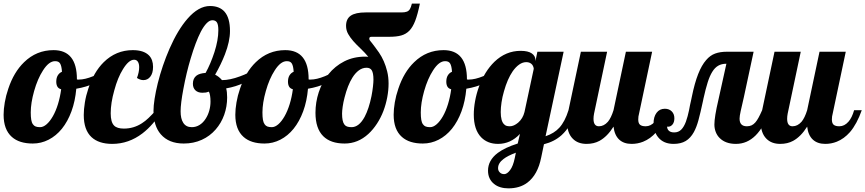

<svg xmlns="http://www.w3.org/2000/svg" viewBox="-34 -784 4751 1054"><path d="M31.2 -32.2Q-14.2 -72.3 -14.2 -153.8Q-14.2 -184.6 -7.8 -221.9Q-1.5 -259.3 11.7 -297.4Q42 -388.2 98.1 -442.4Q166 -508.8 259.8 -508.8Q388.2 -508.8 388.2 -349.1V-348.1Q391.1 -347.2 393.1 -347.2H398.9Q432.1 -347.2 477.5 -365.7Q517.6 -382.3 553.2 -407.2L562 -379.9Q532.7 -349.1 486.6 -327.6Q440.4 -306.2 384.8 -296.9Q378.9 -229 358.4 -173.1Q337.9 -117.2 305.7 -77.1Q273.9 -38.1 232.9 -17.1Q191.9 3.9 146 3.9Q71.8 3.9 31.2 -32.2ZM256.3 -146Q272.5 -174.3 284.2 -212.4Q295.9 -250.5 301.8 -293.9Q287.1 -297.9 281 -308.6Q274.9 -319.3 274.9 -335.9Q274.9 -356.4 283.2 -370.1Q291.5 -383.8 306.2 -390.1Q304.2 -421.9 295.9 -435.5Q291.5 -442.4 284.9 -445.3Q278.3 -448.2 268.1 -448.2Q234.4 -448.2 202.1 -397.5Q172.4 -351.6 153.3 -284.2Q134.8 -218.3 134.8 -167Q134.8 -142.1 137.5 -126.5Q140.1 -110.8 146.5 -102.1Q152.3 -93.3 161.6 -89.6Q170.9 -85.9 186 -85.9Q203.6 -85.9 221.9 -101.8Q240.2 -117.7 256.3 -146Z M468.3 -31.2Q425.8 -70.8 425.8 -152.8Q425.8 -183.6 431.9 -221.4Q438 -259.3 450.7 -296.9Q480.5 -388.2 535.2 -442.4Q602.5 -508.8 694.8 -508.8Q754.9 -508.8 783.7 -480Q806.2 -457 806.2 -417Q806.2 -381.8 790.5 -362.3Q775.9 -344.2 752.9 -344.2Q736.3 -344.2 717.8 -356Q730 -387.7 730 -415Q730 -434.1 722.9 -445.1Q715.8 -456.1 702.1 -456.1Q672.9 -456.1 641.1 -404.3Q612.3 -358.4 593.3 -287.6Q573.7 -218.3 573.7 -162.1Q573.7 -113.3 592.3 -94.7Q608.4 -78.1 646 -78.1Q700.2 -78.1 745.1 -107.4Q764.2 -119.6 781.7 -136.5Q799.3 -153.3 822.8 -179.2H856.9Q809.6 -99.1 748 -51.8Q672.4 5.9 582 5.9Q508.3 5.9 468.3 -31.2Z M848.6 -46.9Q808.6 -93.3 808.6 -175.8Q808.6 -202.6 814.7 -241.9Q820.8 -281.2 832 -326.7Q856.4 -424.3 897 -517.6Q941.9 -620.1 995.6 -681.6Q1056.2 -751 1118.7 -751Q1170.9 -751 1198.7 -719.7Q1228.5 -685.5 1228.5 -613.8Q1228.5 -557.1 1200.7 -485.4Q1179.7 -431.2 1147 -374Q1168 -363.8 1184.6 -344.2Q1228 -344.2 1283.2 -364.7Q1332.5 -382.3 1367.7 -407.2L1377 -379.9Q1349.1 -350.6 1305.2 -329.3Q1261.2 -308.1 1207.5 -298.8Q1212.9 -280.3 1212.9 -249Q1212.9 -199.2 1196.8 -153.8Q1180.7 -108.4 1149.9 -73.2Q1118.2 -36.6 1073.5 -16.4Q1028.8 3.9 974.6 3.9Q892.6 3.9 848.6 -46.9ZM1094.7 -131.8Q1107.9 -151.9 1114.7 -176.5Q1121.6 -201.2 1121.6 -226.1Q1121.6 -263.2 1112.8 -280.8Q1103 -277.3 1096.4 -276.1Q1089.8 -274.9 1076.7 -274.9Q1052.7 -274.9 1038.8 -288.1Q1024.9 -301.3 1024.9 -324.2Q1024.9 -354 1044.9 -369.1Q1061 -381.3 1094.7 -383.8Q1121.6 -432.1 1143.1 -497.6Q1164.6 -564.5 1164.6 -618.2Q1164.6 -648.4 1157 -660.6Q1149.4 -672.9 1131.8 -672.9Q1116.2 -672.9 1100.1 -656.2Q1084 -639.6 1068.4 -609.9Q1040 -554.7 1012.7 -462.9Q989.3 -385.3 972.7 -295.9Q957.5 -215.8 957.5 -172.9Q957.5 -132.3 971.7 -110.4Q986.8 -85.9 1018.6 -85.9Q1042 -85.9 1061.5 -98.1Q1081.1 -110.4 1094.7 -131.8Z M1303.2 -32.2Q1257.8 -72.3 1257.8 -153.8Q1257.8 -184.6 1264.2 -221.9Q1270.5 -259.3 1283.7 -297.4Q1314 -388.2 1370.1 -442.4Q1438 -508.8 1531.7 -508.8Q1660.2 -508.8 1660.2 -349.1V-348.1Q1663.1 -347.2 1665 -347.2H1670.9Q1704.1 -347.2 1749.5 -365.7Q1789.6 -382.3 1825.2 -407.2L1834 -379.9Q1804.7 -349.1 1758.5 -327.6Q1712.4 -306.2 1656.7 -296.9Q1650.9 -229 1630.4 -173.1Q1609.9 -117.2 1577.6 -77.1Q1545.9 -38.1 1504.9 -17.1Q1463.9 3.9 1418 3.9Q1343.8 3.9 1303.2 -32.2ZM1528.3 -146Q1544.4 -174.3 1556.2 -212.4Q1567.9 -250.5 1573.7 -293.9Q1559.1 -297.9 1553 -308.6Q1546.9 -319.3 1546.9 -335.9Q1546.9 -356.4 1555.2 -370.1Q1563.5 -383.8 1578.1 -390.1Q1576.2 -421.9 1567.9 -435.5Q1563.5 -442.4 1556.9 -445.3Q1550.3 -448.2 1540 -448.2Q1506.3 -448.2 1474.1 -397.5Q1444.3 -351.6 1425.3 -284.2Q1406.7 -218.3 1406.7 -167Q1406.7 -142.1 1409.4 -126.5Q1412.1 -110.8 1418.5 -102.1Q1424.3 -93.3 1433.6 -89.6Q1442.9 -85.9 1458 -85.9Q1475.6 -85.9 1493.9 -101.8Q1512.2 -117.7 1528.3 -146Z M1740.2 -36.6Q1697.8 -79.1 1697.8 -165Q1697.8 -222.7 1715.8 -277.6Q1733.9 -332.5 1768.6 -376Q1805.2 -421.4 1856.2 -447.3Q1907.2 -473.1 1970.7 -473.1Q1977.5 -473.1 1980 -472.7Q1982.4 -472.2 1987.8 -472.2Q1970.7 -493.2 1946.3 -516.6Q1921.9 -539.6 1905 -558.8Q1888.2 -578.1 1877.4 -597.2Q1865.7 -617.7 1865.7 -642.1Q1865.7 -680.2 1891.6 -698Q1917.5 -715.8 1974.1 -715.8H2126H2170.9Q2188.5 -715.8 2199.5 -720Q2210.4 -724.1 2216.3 -734.4Q2221.7 -742.7 2227.1 -764.2H2271Q2258.8 -705.1 2245.4 -669.9Q2231.9 -634.8 2213.4 -615.7Q2194.8 -596.7 2168.9 -589.4Q2143.1 -582 2102.1 -582H2005.9Q1999.5 -582 1996.3 -579.8Q1993.2 -577.6 1993.2 -569.8Q1993.2 -565.4 2001 -556.2L2007.8 -547.9Q2012.2 -542 2023.9 -526.6Q2035.6 -511.2 2046.4 -495.6Q2077.1 -450.7 2091.3 -392.6Q2099.1 -361.8 2099.1 -325.2Q2099.1 -288.6 2091.8 -250Q2084.5 -211.4 2070.8 -174.8Q2056.6 -137.7 2035.6 -105.5Q2014.6 -73.2 1988.3 -48.8Q1930.7 3.9 1857.9 3.9Q1780.8 3.9 1740.2 -36.6ZM1967.8 -142.6Q1991.2 -187 2005.4 -256.8Q2010.7 -284.2 2013.4 -308.6Q2016.1 -333 2016.1 -346.2Q2016.1 -383.8 2006.3 -398.9Q1997.6 -412.1 1978 -412.1Q1955.6 -412.1 1936 -397.7Q1916.5 -383.3 1900.9 -358.4Q1874.5 -316.4 1857.4 -248.5Q1850.6 -222.7 1847.2 -198.7Q1843.8 -174.8 1843.8 -160.2Q1843.8 -117.7 1856 -101.1Q1861.8 -92.8 1871.3 -89.4Q1880.9 -85.9 1896 -85.9Q1937 -85.9 1967.8 -142.6Z M2172.4 -32.2Q2127 -72.3 2127 -153.8Q2127 -184.6 2133.3 -221.9Q2139.6 -259.3 2152.8 -297.4Q2183.1 -388.2 2239.3 -442.4Q2307.1 -508.8 2400.9 -508.8Q2529.3 -508.8 2529.3 -349.1V-348.1Q2532.2 -347.2 2534.2 -347.2H2540Q2573.2 -347.2 2618.7 -365.7Q2658.7 -382.3 2694.3 -407.2L2703.1 -379.9Q2673.8 -349.1 2627.7 -327.6Q2581.5 -306.2 2525.9 -296.9Q2520 -229 2499.5 -173.1Q2479 -117.2 2446.8 -77.1Q2415 -38.1 2374 -17.1Q2333 3.9 2287.1 3.9Q2212.9 3.9 2172.4 -32.2ZM2397.5 -146Q2413.6 -174.3 2425.3 -212.4Q2437 -250.5 2442.9 -293.9Q2428.2 -297.9 2422.1 -308.6Q2416 -319.3 2416 -335.9Q2416 -356.4 2424.3 -370.1Q2432.6 -383.8 2447.3 -390.1Q2445.3 -421.9 2437 -435.5Q2432.6 -442.4 2426 -445.3Q2419.4 -448.2 2409.2 -448.2Q2375.5 -448.2 2343.3 -397.5Q2313.5 -351.6 2294.4 -284.2Q2275.9 -218.3 2275.9 -167Q2275.9 -142.1 2278.6 -126.5Q2281.2 -110.8 2287.6 -102.1Q2293.5 -93.3 2302.7 -89.6Q2312 -85.9 2327.1 -85.9Q2344.7 -85.9 2363 -101.8Q2381.3 -117.7 2397.5 -146Z M2678.2 225.6Q2662.6 213.4 2653.8 195.1Q2645 176.8 2645 152.8Q2645 96.2 2698.2 55.7Q2738.3 25.9 2808.1 3.9L2820.3 -48.8Q2769 5.9 2700.2 5.9Q2643.1 5.9 2607.9 -29.8Q2566.9 -71.8 2566.9 -154.8Q2566.9 -189.9 2574 -229Q2581.1 -268.1 2594.7 -306.2Q2626 -392.1 2680.2 -444.8Q2742.7 -504.9 2824.2 -504.9Q2864.7 -504.9 2885 -491Q2905.3 -477.1 2905.3 -454.1V-448.2L2916 -500H3060.1L2960.9 -36.1Q3008.3 -51.8 3036.6 -83Q3067.4 -116.7 3086.9 -179.2H3128.9Q3102.1 -90.3 3048.8 -42Q3009.8 -6.8 2952.1 7.8L2937 80.1Q2918 175.8 2860.8 218.8Q2819.3 250 2756.8 250Q2733.4 250 2713.1 243.9Q2692.9 237.8 2678.2 225.6ZM2810.5 -110.8Q2836.4 -133.3 2845.2 -168.9L2896 -405.8Q2896 -410.6 2893.8 -417Q2891.6 -423.3 2887.7 -428.7Q2876 -442.9 2855 -442.9Q2835 -442.9 2816.2 -429.7Q2797.4 -416.5 2780.8 -393.1Q2751.5 -350.6 2732.4 -282.2Q2723.6 -252 2719.2 -222.4Q2714.8 -192.9 2714.8 -168.9Q2714.8 -119.1 2733.4 -101.6Q2739.7 -94.7 2747.6 -92.8Q2755.4 -90.8 2765.1 -90.8Q2786.6 -90.8 2810.5 -110.8ZM2766.1 149.9Q2782.7 128.4 2792 83L2797.9 54.2Q2752.4 71.3 2730 88.9Q2700.2 111.3 2700.2 139.2Q2700.2 152.3 2708.5 161.1Q2717.8 171.9 2733.9 171.9Q2749.5 171.9 2766.1 149.9Z M3110.4 -22.5Q3079.1 -53.7 3079.1 -113.8Q3079.1 -142.1 3086.9 -179.2L3154.8 -500H3298.8L3227.1 -160.2Q3224.1 -145 3224.1 -131.8Q3224.1 -90.8 3253.9 -90.8Q3281.2 -90.8 3303.2 -115.7Q3320.8 -136.7 3334 -179.2L3401.9 -500H3545.9L3474.1 -160.2Q3469.7 -145.5 3469.7 -127.9Q3469.7 -107.4 3479.5 -99.1Q3489.3 -90.8 3510.7 -90.8Q3538.6 -90.8 3560.5 -115.7Q3580.1 -137.7 3591.8 -179.2H3633.8Q3606.9 -103 3568.8 -58.6Q3536.6 -22 3496.1 -5.9Q3466.3 5.9 3433.1 5.9Q3390.1 5.9 3364.7 -18.1Q3339.4 -42 3334 -88.9Q3299.8 -34.2 3256.8 -10.7Q3226.1 5.9 3186 5.9Q3138.2 5.9 3110.4 -22.5Z M3579.6 -29.8Q3566.9 -44.9 3560.3 -65.2Q3553.7 -85.4 3553.7 -106.9Q3553.7 -142.6 3570.3 -164.8Q3586.9 -187 3615.7 -187Q3639.2 -187 3653.6 -172.6Q3668 -158.2 3668 -134.8Q3668 -113.3 3658 -100.8Q3647.9 -88.4 3633.3 -88.4Q3629.9 -88.4 3627.9 -88.9Q3628.9 -75.2 3636.2 -67.9Q3646 -57.1 3667 -57.1Q3690.4 -57.1 3705.6 -72.3Q3720.7 -87.4 3731.4 -116.2Q3741.7 -145.5 3748.5 -178.7Q3753.4 -206.5 3760.3 -235.8L3763.7 -252Q3779.3 -328.6 3798.6 -377.4Q3817.9 -426.3 3842.3 -454.1Q3864.3 -480 3891.8 -490Q3919.4 -500 3955.6 -500H4103L4049.8 -252L4032.2 -174.8Q4025.9 -146.5 4025.9 -132.8Q4025.9 -90.8 4065.9 -90.8Q4080.6 -90.8 4091.8 -95.9Q4103 -101.1 4112.8 -112.3Q4121.6 -122.6 4130.1 -138.2Q4138.7 -153.8 4149.9 -179.2H4191.9Q4128.9 5.9 4005.9 5.9Q3948.7 5.9 3916.5 -26.4Q3902.3 -40.5 3895 -59.8Q3887.7 -79.1 3887.7 -100.1Q3887.7 -142.1 3909.7 -235.8L3953.6 -434.1Q3927.2 -434.1 3908.7 -423.3Q3890.1 -412.6 3876 -389.6Q3862.3 -367.7 3851.1 -332.5Q3839.8 -297.4 3827.6 -242.2L3825.7 -232.4Q3810.5 -161.6 3800 -123.5Q3789.6 -85.4 3774.9 -58.6Q3756.8 -25.9 3730.2 -10Q3703.6 5.9 3663.6 5.9Q3608.9 5.9 3579.6 -29.8Z M4173.3 -22.5Q4142.1 -53.7 4142.1 -113.8Q4142.1 -142.1 4149.9 -179.2L4217.8 -500H4361.8L4290 -160.2Q4287.1 -145 4287.1 -131.8Q4287.1 -90.8 4316.9 -90.8Q4344.2 -90.8 4366.2 -115.7Q4383.8 -136.7 4397 -179.2L4464.8 -500H4608.9L4537.1 -160.2Q4532.7 -145.5 4532.7 -127.9Q4532.7 -107.4 4542.5 -99.1Q4552.2 -90.8 4573.7 -90.8Q4601.6 -90.8 4623.5 -115.7Q4643.1 -137.7 4654.8 -179.2H4696.8Q4669.9 -103 4631.8 -58.6Q4599.6 -22 4559.1 -5.9Q4529.3 5.9 4496.1 5.9Q4453.1 5.9 4427.7 -18.1Q4402.3 -42 4397 -88.9Q4362.8 -34.2 4319.8 -10.7Q4289.1 5.9 4249 5.9Q4201.2 5.9 4173.3 -22.5Z"/></svg>

Font: Pattaya
Style: Regular
Weight: 400
Designer: Pablo Impallari / Thai characters Designed by Thanarat Vachiruckul and Suppakit Chalermlarp
Foundry: Pablo Impallari
Version: Version 1.007;September 16, 2023;FontCreator 15.0.0.2934 64-